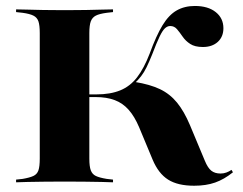

<svg xmlns="http://www.w3.org/2000/svg" viewBox="-20 -602 803 634"><path d="M181.5 -2.4Q150.8 -2.4 122.6 -2Q94.4 -1.6 71.8 -1.2Q49.2 -0.8 33.1 0V-8.9L54.8 -11.3Q78.2 -15.3 90.3 -21Q102.4 -26.6 106.9 -39.5Q111.3 -52.4 111.3 -78.2V-492.7Q111.3 -518.5 106.9 -531.5Q102.4 -544.4 90.3 -550.4Q78.2 -556.5 54.8 -559.7L33.1 -562.1V-571Q49.2 -571 71.8 -570.2Q94.4 -569.4 122.6 -569Q150.8 -568.5 181.5 -568.5H192.7H205.6Q236.3 -568.5 264.1 -569Q291.9 -569.4 314.9 -570.2Q337.9 -571 353.2 -571V-562.1L332.3 -559.7Q308.1 -556.5 296.4 -550.4Q284.7 -544.4 279.8 -531.5Q275 -518.5 275 -492.7V-78.2Q275 -52.4 279.8 -39.5Q284.7 -26.6 296.4 -21Q308.1 -15.3 332.3 -11.3L353.2 -8.9V0Q337.9 -0.8 314.9 -1.2Q291.9 -1.6 264.1 -2Q236.3 -2.4 205.6 -2.4H192.7ZM621 11.3Q566.9 11.3 535.1 -8.9Q503.2 -29 483.9 -75L439.5 -181.5Q424.2 -217.7 404.8 -239.5Q385.5 -261.3 358.9 -271.4Q332.3 -281.5 295.2 -281.5H266.1V-290.3H298.4Q344.4 -290.3 377 -303.6Q409.7 -316.9 432.7 -346.8Q455.6 -376.6 474.2 -425Q496 -484.7 516.9 -519Q537.9 -553.2 563.7 -567.7Q589.5 -582.3 623.4 -582.3Q666.9 -582.3 692.3 -562.1Q717.7 -541.9 717.7 -508.9Q717.7 -480.6 699.2 -463.7Q680.6 -446.8 650 -446.8Q623.4 -446.8 608.1 -456.9Q592.7 -466.9 583.1 -481Q573.4 -495.2 564.5 -505.6Q555.6 -516.1 541.9 -516.1Q533.1 -516.1 525 -508.9Q516.9 -501.6 507.3 -481.9Q497.6 -462.1 482.3 -421.8Q472.6 -397.6 464.1 -380.2Q455.6 -362.9 446 -350.4Q436.3 -337.9 422.6 -325L425 -331.5Q475 -323.4 508.1 -307.7Q541.1 -291.9 564.5 -263.3Q587.9 -234.7 607.3 -188.7L656.5 -71Q666.1 -47.6 677.8 -38.3Q689.5 -29 708.1 -29Q718.5 -29 727.4 -32.3Q736.3 -35.5 744.4 -41.1L749.2 -33.1Q720.2 -9.7 690.3 0.8Q660.5 11.3 621 11.3Z"/></svg>

Font: Playfair 144pt SemiExpanded Black
Style: Regular
Weight: 900
Width: 6
Designer: Claus Eggers Sørensen
Foundry: Claus Eggers Sørensen
Version: Version 2.203